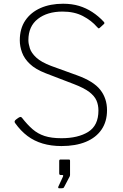

<svg xmlns="http://www.w3.org/2000/svg" viewBox="-20 -772 658 1028"><path d="M500 -627Q470 -662 424 -686Q378 -710 315 -710Q233 -710 182.5 -670.5Q132 -631 132 -557Q132 -538 140 -513Q148 -488 174.5 -463.5Q201 -439 254 -419L392 -369Q481 -337 517 -291Q553 -245 553 -182Q553 -121 523.5 -78Q494 -35 439.5 -12.5Q385 10 309 10Q254 10 208.5 -3.5Q163 -17 127 -44Q91 -71 61 -113Q57 -118 58.5 -123Q60 -128 67 -133L78 -141Q86 -146 90 -146Q94 -146 98 -141Q126 -105 154 -80.5Q182 -56 218.5 -44Q255 -32 309 -32Q398 -32 452.5 -66Q507 -100 507 -180Q507 -210 496.5 -234Q486 -258 458 -279.5Q430 -301 375 -322L224 -380Q170 -401 140 -429.5Q110 -458 98 -491Q86 -524 86 -556Q86 -619 115.5 -662.5Q145 -706 197 -729Q249 -752 318 -752Q365 -752 403 -740.5Q441 -729 474 -707.5Q507 -686 535 -656Q538 -653 539 -649.5Q540 -646 535 -642L513 -622Q509 -619 507 -620.5Q505 -622 500 -627ZM296 236Q293 236 292 233.5Q291 231 292 228L317 174Q319 169 318 167Q317 165 313 165H305Q297 165 297 156V90Q297 82 304 82H349Q355 82 355 89V165Q355 166 354.5 168Q354 170 354 171L323 230Q321 234 318 235Q315 236 309 236Z"/></svg>

Font: Libre Franklin Thin Thin
Style: Regular
Weight: 250
Version: Version 3.000